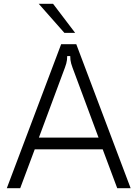

<svg xmlns="http://www.w3.org/2000/svg" viewBox="-20 -997 728 1017"><path d="M87 0H16L304 -763H384L672 0H601L524 -206H164ZM186 -268H502L376 -607Q362 -643 357 -660.5Q352 -678 352 -700H336Q336 -678 331 -660.5Q326 -643 312 -607ZM261 -977 378 -823H321L185 -977Z"/></svg>

Font: Open Sauce Sans Light
Style: Regular
Weight: 300
Designer: Alfredo Marco Pradil
Foundry: Creative Sauce Fz LLC
Version: Version 1.477